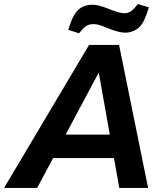

<svg xmlns="http://www.w3.org/2000/svg" viewBox="-59 -920 804 940"><path d="M-39 0 377 -700H524L666 0H525L425 -562H423L123 0ZM141 -146 165 -261H565L541 -146ZM328 -757 275 -774 287 -809Q303 -855 329 -876Q355 -897 395 -897Q411 -897 432 -891Q453 -885 482 -873Q508 -863 524 -859Q540 -855 550 -855Q563 -855 574.5 -860.5Q586 -866 599 -880L616 -900L670 -884L658 -849Q640 -797 613 -778.5Q586 -760 554 -760Q538 -760 515.5 -766Q493 -772 461 -785Q443 -793 427.5 -797.5Q412 -802 399 -802Q383 -802 370.5 -796.5Q358 -791 345 -777Z"/></svg>

Font: REM Medium Medium
Style: Italic
Weight: 500
Italic angle: -11°
Version: Version 1.005;gftools[0.9.28]